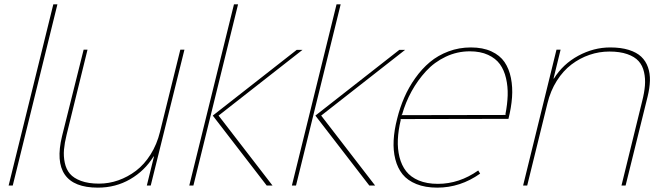

<svg xmlns="http://www.w3.org/2000/svg" viewBox="-20 -860 3074 890"><path d="M246.1 -839.8 39.1 0H20L227.1 -839.8Z M835 -629.9 678.7 0H660.6L693.8 -134.8H691.9Q650.9 -68.4 583.5 -29.3Q516.1 9.8 433.6 9.8Q322.3 9.8 280.5 -50.5Q238.8 -110.8 267.6 -229L367.7 -629.9H385.7L288.6 -234.9Q279.3 -197.3 276.6 -166.5Q273.9 -135.7 280.3 -105.5Q286.6 -75.2 304 -54.7Q321.3 -34.2 355.5 -21.5Q389.6 -8.8 439 -8.8Q484.9 -8.8 528.6 -24.2Q572.3 -39.6 610.6 -68.6Q648.9 -97.7 678.2 -144.3Q707.5 -190.9 721.7 -249L815.9 -629.9Z M1083.5 -839.8 876.5 0H857.4L1064.5 -839.8ZM993.2 -324.2 1243.2 0H1216.3L966.3 -324.2L1355.5 -628.9H1382.3Z M1559.1 -839.8 1352.1 0H1333L1540 -839.8ZM1468.8 -324.2 1718.8 0H1691.9L1441.9 -324.2L1831.1 -628.9H1857.9Z M1839.8 -326.2 2324.7 -327.1 2322.8 -330.1Q2332 -377 2333.3 -418Q2334.5 -459 2325.7 -497.1Q2316.9 -535.2 2297.4 -562.3Q2277.8 -589.4 2242.4 -605.7Q2207 -622.1 2157.7 -622.1Q2099.1 -622.1 2046.4 -597.2Q1993.7 -572.3 1954.8 -530Q1916 -487.8 1887.9 -436.8Q1859.9 -385.7 1843.8 -329.1ZM2336.9 -309.1 1835.9 -308.1 1837.9 -305.2Q1826.2 -256.3 1824.2 -213.1Q1822.3 -169.9 1831.8 -131.8Q1841.3 -93.8 1862.5 -66.4Q1883.8 -39.1 1921.1 -23.4Q1958.5 -7.8 2009.8 -7.8Q2108.9 -7.8 2196.8 -69.8L2205.6 -55.2Q2113.8 9.8 2006.8 9.8Q1951.2 9.8 1910.2 -6.8Q1869.1 -23.4 1845.9 -52.2Q1822.8 -81.1 1812.5 -121.8Q1802.2 -162.6 1804.7 -209.2Q1807.1 -255.9 1820.8 -309.1Q1833.5 -360.8 1854 -408Q1874.5 -455.1 1905 -498Q1935.5 -541 1972.9 -572.3Q2010.3 -603.5 2059.1 -621.8Q2107.9 -640.1 2162.6 -640.1Q2218.3 -640.1 2257.8 -621.8Q2297.4 -603.5 2318.6 -572.5Q2339.8 -541.5 2348.4 -498.5Q2356.9 -455.6 2353.5 -408.7Q2350.1 -361.8 2336.9 -309.1Z M2981.9 -412.1 2879.9 0H2860.8L2956.5 -390.1Q2966.8 -430.2 2969.5 -463.1Q2972.2 -496.1 2965.3 -526.1Q2958.5 -556.2 2940.2 -576.7Q2921.9 -597.2 2887.7 -609.1Q2853.5 -621.1 2804.7 -621.1Q2757.3 -621.1 2712.4 -605.7Q2667.5 -590.3 2628.9 -561Q2590.3 -531.7 2561 -485.4Q2531.7 -439 2517.6 -380.9L2423.8 0H2404.8L2559.6 -629.9H2578.6L2545.9 -496.1H2547.9Q2589.4 -563 2660.6 -601.6Q2731.9 -640.1 2808.6 -640.1Q2858.4 -640.1 2894.8 -628.7Q2931.2 -617.2 2952.4 -597.2Q2973.6 -577.1 2983.6 -548.3Q2993.7 -519.5 2992.7 -485.8Q2991.7 -452.1 2981.9 -412.1Z"/></svg>

Font: Sinkin Sans 100 Thin Italic
Style: Regular
Weight: 100
Italic angle: -112°
Designer: Keith Bates
Foundry: K-Type
Version: Sinkin Sans (version 1.0)  by Keith Bates   •   © 2014   www